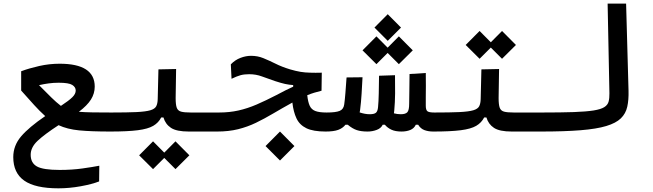

<svg xmlns="http://www.w3.org/2000/svg" viewBox="-20 -713 3556 1045"><path d="M297.9 312Q171.4 312 111.8 270Q52.2 228 52.2 142.1Q52.2 79.6 94.7 29.5Q137.2 -20.5 226.1 -81.1Q193.4 -110.8 165.5 -141.8Q137.7 -172.9 95.2 -220.2V-325.2Q138.2 -341.3 193.4 -353.8Q248.5 -366.2 304.7 -366.2Q495.6 -366.2 495.6 -241.7Q495.6 -204.1 475.1 -171.4Q454.6 -138.7 409.2 -104.5Q440.9 -102.1 484.6 -101.3Q528.3 -100.6 586.9 -100.6Q625.5 -100.6 635 -90.6Q644.5 -80.6 644.5 -53.2Q644.5 -22.9 631.6 -10Q618.7 2.9 579.1 2.9Q475.6 2.9 410.6 -3.4Q345.7 -9.8 298.8 -31.7Q222.2 18.1 184.6 53.5Q147 88.9 147 129.4Q147 173.8 180.9 192.9Q214.8 211.9 304.7 211.9Q371.6 211.9 428.5 203.9Q485.4 195.8 520.5 189L519.5 274.4Q481 289.6 419.2 300.8Q357.4 312 297.9 312ZM311.5 -136.7Q356 -166 374 -184.1Q392.1 -202.1 392.1 -220.2Q392.1 -238.8 373.3 -250.7Q354.5 -262.7 299.3 -262.7Q270.5 -262.7 244.1 -259Q217.8 -255.4 192.4 -249.5Q233.4 -208 259.5 -182.4Q285.6 -156.7 311.5 -136.7Z M580.1 2.9 585.9 -100.6Q672.4 -100.6 722.9 -103Q773.4 -105.5 798.1 -112.8Q822.8 -120.1 830.3 -134.8Q837.9 -149.4 838.4 -174.3L842.3 -335.4L938.5 -337.4L936 -179.2Q936 -143.6 941.9 -127Q947.8 -110.4 965.3 -105.5Q982.9 -100.6 1018.6 -100.6H1171.9Q1190.4 -100.6 1199.5 -87.6Q1208.5 -74.7 1208.5 -56.2Q1208.5 -22 1196 -9.5Q1183.6 2.9 1166 2.9H1007.3Q940.9 2.9 910.6 -17.1Q880.4 -37.1 869.6 -73.7H857.4Q842.8 -44.9 814 -28.1Q785.2 -11.2 730 -4.2Q674.8 2.9 580.1 2.9ZM935.1 207.5 874 146.5 813 207.5 737.3 132.3 813 56.2 874 117.7 935.1 56.2 1010.7 132.3Z M1752 2.9Q1684.6 2.9 1647.5 -15.1Q1610.4 -33.2 1593.8 -68.4Q1577.1 -103.5 1571.3 -154.8Q1514.6 -123.5 1466.8 -95.2Q1418.9 -66.9 1373 -44.7Q1327.1 -22.5 1276.1 -9.8Q1225.1 2.9 1162.1 2.9Q1150.4 2.9 1144 -9.3Q1137.7 -21.5 1137.7 -51.3Q1137.7 -100.6 1171.9 -100.6Q1228.5 -100.6 1277.6 -111.6Q1326.7 -122.6 1376.5 -144Q1426.3 -165.5 1484.9 -195.8Q1514.6 -211.4 1535.6 -222.2Q1556.6 -232.9 1575.7 -241.2V-250Q1552.7 -251.5 1531.7 -256.1Q1510.7 -260.7 1477.5 -271.5Q1438 -284.7 1405.8 -296.9Q1373.5 -309.1 1335.9 -309.1Q1309.1 -309.1 1289.3 -303.7Q1269.5 -298.3 1240.2 -284.2L1236.3 -362.8Q1259.3 -386.7 1288.6 -397.9Q1317.9 -409.2 1346.2 -409.2Q1382.3 -409.2 1413.3 -396.5Q1444.3 -383.8 1479 -366.7Q1513.7 -349.1 1559.1 -335.4Q1590.3 -326.2 1615.7 -322Q1641.1 -317.9 1668.5 -317.4Q1682.1 -316.9 1697.8 -316.9Q1713.4 -316.9 1731.4 -317.4L1730 -219.2Q1709 -213.9 1690.7 -208.5Q1672.4 -203.1 1652.3 -194.8Q1656.2 -158.2 1665.5 -137.7Q1674.8 -117.2 1696 -108.9Q1717.3 -100.6 1757.8 -100.6Q1776.4 -100.6 1785.4 -94.5Q1794.4 -88.4 1794.4 -65.9Q1794.4 -24.4 1782 -10.7Q1769.5 2.9 1752 2.9ZM1503.9 160.6 1425.3 82 1503.9 2.9 1582.5 82Z M1980.5 2.9Q1945.3 2.9 1921.9 -4.9Q1898.4 -12.7 1872.6 -34.2H1860.4Q1845.2 -15.1 1820.6 -6.1Q1795.9 2.9 1752 2.9L1757.8 -100.6Q1807.1 -100.6 1828.6 -109.4Q1850.1 -118.2 1853.5 -145Q1856.9 -168.5 1859.9 -206.3Q1862.8 -244.1 1866.2 -291.5L1953.1 -292.5Q1950.7 -246.1 1948 -201.7Q1945.3 -157.2 1939.9 -114.7Q1939 -107.9 1937.5 -101.1Q1966.8 -91.3 1992.2 -91.3Q2016.6 -91.3 2026.1 -99.4Q2035.6 -107.4 2037.6 -129.9Q2040.5 -159.2 2041.5 -204.6Q2042.5 -250 2043 -300.8L2129.9 -303.7Q2130.9 -252.9 2130.4 -204.1Q2129.9 -155.3 2126 -113.3Q2125 -105 2124 -96.2Q2142.1 -91.3 2161.1 -91.3Q2187.5 -91.3 2197.3 -102.5Q2207 -113.8 2207 -148.4Q2207 -183.1 2208 -220.7Q2208.5 -258.3 2209 -310.1L2297.4 -315.9Q2297.9 -279.3 2297.9 -246.1Q2297.9 -212.4 2297.4 -184.1Q2297.4 -171.4 2297.4 -160.2Q2297.4 -148.4 2297.4 -137.7Q2297.4 -115.2 2305.9 -107.9Q2314.5 -100.6 2343.8 -100.6Q2362.3 -100.6 2371.3 -87.6Q2380.4 -74.7 2380.4 -56.2Q2380.4 -22 2367.9 -9.5Q2355.5 2.9 2337.9 2.9Q2311 2.9 2290 -4.9Q2269 -12.7 2255.9 -34.2H2243.2Q2233.9 -14.2 2213.1 -5.6Q2192.4 2.9 2165.5 2.9Q2131.8 2.9 2110.4 -7.1Q2088.9 -17.1 2074.7 -34.2H2063Q2054.2 -15.1 2030.5 -6.1Q2006.8 2.9 1980.5 2.9ZM2150.9 -363.8 2089.8 -424.8 2028.8 -363.8 1953.1 -439 2028.8 -515.1 2089.8 -453.6 2150.9 -515.1 2226.6 -439ZM2090.3 -490.7 2018.1 -563 2090.3 -635.7 2162.6 -563Z M2337.9 2.9 2343.8 -100.6Q2430.2 -100.6 2480.7 -103Q2531.2 -105.5 2555.9 -112.8Q2580.6 -120.1 2588.1 -134.8Q2595.7 -149.4 2596.2 -174.3L2600.1 -335.4L2696.3 -337.4L2693.8 -179.2Q2693.8 -143.6 2699.7 -127Q2705.6 -110.4 2723.1 -105.5Q2740.7 -100.6 2776.4 -100.6H2929.7Q2948.2 -100.6 2957.3 -87.6Q2966.3 -74.7 2966.3 -56.2Q2966.3 -22 2953.9 -9.5Q2941.4 2.9 2923.8 2.9H2765.1Q2698.7 2.9 2668.5 -17.1Q2638.2 -37.1 2627.4 -73.7H2615.2Q2600.6 -44.9 2571.8 -28.1Q2543 -11.2 2487.8 -4.2Q2432.6 2.9 2337.9 2.9ZM2712.4 -393.1 2651.4 -454.1 2590.3 -393.1 2514.6 -468.3 2590.3 -544.4 2651.4 -482.9 2712.4 -544.4 2788.1 -468.3Z M2923.8 2.9Q2895.5 2.9 2895.5 -51.3Q2895.5 -80.1 2905.3 -90.3Q2915 -100.6 2929.7 -100.6Q3034.7 -100.6 3103 -103Q3171.4 -105.5 3210.9 -111.8Q3250.5 -118.2 3269 -129.9Q3287.6 -141.6 3292.5 -160.2Q3297.4 -178.7 3296.9 -205.1L3287.1 -693.4H3387.7L3400.9 -219.7Q3402.3 -169.4 3394 -132.1Q3385.7 -94.7 3359.1 -68.8Q3332.5 -43 3279.8 -27.1Q3227.1 -11.2 3140.1 -4.2Q3053.2 2.9 2923.8 2.9Z"/></svg>

Font: CaskaydiaMono NF
Style: Regular
Weight: 400
Designer: Aaron Bell
Foundry: Saja Typeworks
Version: Version 2111.001; ttfautohint (v1.8.4);Nerd Fonts 3.1.1